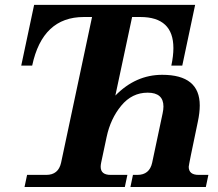

<svg xmlns="http://www.w3.org/2000/svg" viewBox="-20 -752 878 772"><path d="M807.6 0H504.4L514.6 -48.8H532.2Q581.1 -48.8 591.8 -97.7L633.8 -295.9Q637.2 -311.5 637.2 -323.7Q637.2 -379.4 573.7 -379.4Q510.7 -379.4 467.5 -327.1Q424.3 -274.9 408.7 -201.2L386.7 -97.7Q384.8 -88.9 384.8 -81.5Q384.8 -48.8 424.8 -48.8H492.2L481.9 0H78.6L88.9 -48.8H166Q214.8 -48.8 225.6 -97.7L350.1 -683.6H316.9Q150.9 -683.6 109.4 -488.3H65.4L117.2 -732.4H764.6L712.9 -488.3H668.9Q677.2 -527.3 677.2 -558.6Q677.2 -683.6 544.4 -683.6H511.2L443.8 -367.7Q525.4 -451.2 632.3 -451.2Q783.2 -451.2 783.2 -328.1Q783.2 -298.8 775.4 -262.2Q738.8 -88.4 738.8 -81.5Q738.8 -48.8 778.8 -48.8H817.9Z"/></svg>

Font: Munson
Style: Bold Italic
Weight: 700
Italic angle: -12°
Designer: Paul James MIller
Foundry: High-Logic / Made with FontCreator
Version: Version 2.10;May 5, 2019;FontCreator 11.5.0.2430 64-bit